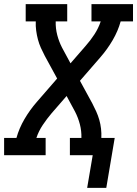

<svg xmlns="http://www.w3.org/2000/svg" viewBox="-29 -755 667 934"><path d="M488 159H395L422 0H311V-84H367Q368 -118 359.5 -150.5Q351 -183 336 -212L295 -288L222 -204Q199 -177 179 -147Q159 -117 148 -84H193V0H-9V-84H51Q64 -131 90 -175.5Q116 -220 150 -259L249 -373L189 -483Q179 -502 170 -522Q161 -542 155.5 -563Q150 -584 147 -606Q144 -628 145 -651H96V-735H298V-651H242Q241 -617 249.5 -584.5Q258 -552 273 -523L314 -447L387 -531Q411 -558 430.5 -588Q450 -618 461 -651H416V-735H618V-651H558Q545 -604 519 -559.5Q493 -515 459 -476L360 -362L420 -252Q430 -233 439 -213Q448 -193 454 -172Q460 -151 462.5 -129Q465 -107 464 -84H529Z"/></svg>

Font: Iosevka Curly Slab MdEx
Style: Italic
Weight: 500
Width: 7
Italic angle: -9°
Monospace: yes
Designer: Belleve Invis
Foundry: Belleve Invis
Version: Version 11.0.0; ttfautohint (v1.8.3)